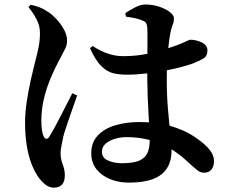

<svg xmlns="http://www.w3.org/2000/svg" viewBox="-20 -797 1040 870"><path d="M387.9 -578.4 399.6 -588.6Q436.8 -564.4 470.6 -553.5Q504.5 -542.6 535.5 -542.6Q579.3 -542.6 616.4 -547.8Q653.5 -553.1 684.2 -561.3Q714.8 -569.5 737.9 -577Q791.6 -594.6 814.8 -605.8Q838.1 -617 842.9 -617Q869.9 -616.7 894.9 -604.4Q919.9 -592.1 919.9 -568.6Q919.9 -544.8 905.7 -534.7Q891.4 -524.7 856.8 -510.4Q840.2 -504.1 807.3 -495Q774.4 -485.8 731.8 -477.7Q689.2 -469.6 643 -464.1Q596.8 -458.6 552.6 -458.6Q520.4 -458.6 492.4 -465.4Q464.4 -472.3 438.7 -497.8Q413 -523.4 387.9 -578.4ZM550.7 -721.7 547.9 -737.4Q567 -750.9 592.5 -763.7Q617.9 -776.6 638 -776.6Q671.8 -776.6 701.4 -766.7Q731 -756.7 749.6 -742.4Q768.2 -728 768.2 -713.3Q768.2 -701.4 765.3 -692.8Q762.5 -684.2 758.6 -673.4Q754.7 -662.7 751.5 -644.5Q747.7 -625.6 744 -592.8Q740.4 -559.9 738 -520Q735.7 -480.1 735.7 -439.1Q735.7 -362.8 741.1 -302.1Q746.4 -241.4 751.8 -194.9Q757.2 -148.4 757.2 -114.2Q757.2 -67 736.6 -34.5Q715.9 -2 673.3 14.3Q630.6 30.5 563.3 30.5Q518.6 30.5 479.8 15.1Q441 -0.3 417.2 -30.1Q393.5 -60 393.5 -102.5Q393.5 -151.9 423.2 -183.3Q452.9 -214.6 502.5 -229.3Q552.1 -244 609.2 -244Q692.5 -244 752 -226.4Q811.6 -208.7 852.1 -183.1Q892.5 -157.5 916.4 -133.2Q932.6 -117.2 941.1 -101Q949.6 -84.7 949.6 -67.3Q949.6 -42 937.6 -28.2Q925.6 -14.4 905.4 -14.4Q888.3 -14.4 873.8 -26Q859.2 -37.6 833.9 -60.7Q790.2 -102.2 745.3 -127.3Q700.5 -152.4 653 -164Q605.5 -175.7 553.2 -175.7Q525.6 -175.7 500 -167.8Q474.3 -159.9 458 -145.4Q441.8 -131 441.8 -109.6Q441.8 -81.7 469.5 -69.6Q497.2 -57.4 532.8 -57.4Q584 -57.4 610.7 -69Q637.5 -80.6 648 -103.5Q658.4 -126.4 658.4 -161.4Q658.4 -180.2 656.8 -211.3Q655.2 -242.3 653 -280.8Q650.9 -319.4 649.2 -360.9Q647.6 -402.4 647.3 -440.8Q647.3 -479.1 647.7 -521.3Q648.1 -563.5 648.1 -599.2Q648.1 -635 648.1 -653.2Q648.1 -675.1 645.1 -684.7Q642.2 -694.3 637 -698.1Q631.8 -702 622.6 -705.2Q606.7 -711.8 587.7 -715.3Q568.7 -718.8 550.7 -721.7ZM108.9 -764.8 119.1 -775.6Q144.1 -770 161.7 -762.8Q179.2 -755.7 197.8 -743.2Q213.1 -734 233.3 -713Q253.5 -692 268.7 -665.6Q283.8 -639.3 283.8 -611.5Q283.8 -591 273.1 -571.8Q262.4 -552.7 244.8 -517.6Q227.1 -485 208.9 -441.7Q190.8 -398.4 179 -349.3Q167.3 -300.3 167.3 -250.2Q167.3 -226.8 170 -208.4Q172.7 -190 177.6 -179.5Q182.6 -168.6 189.9 -168Q197.3 -167.3 204 -178.8Q212.7 -192.3 226.3 -217Q239.9 -241.8 254.8 -271.1Q269.6 -300.4 283.9 -327.9Q298.1 -355.4 307.6 -374.4L329.6 -364.6Q322.6 -344.1 313.3 -318Q304 -291.9 294.9 -265.2Q285.9 -238.6 278.3 -216.2Q270.7 -193.8 267.2 -179.8Q260.9 -150 257.7 -132.6Q254.5 -115.1 254.5 -103.6Q254.5 -76.7 264.2 -51.7Q273.8 -26.7 273.8 -3.1Q273.8 53.4 223.2 53.4Q204.9 53.4 187.7 40.8Q170.6 28.2 155.7 8.1Q137.4 -17.2 123.2 -53.4Q109 -89.6 101.3 -136.9Q93.6 -184.3 93.6 -241.5Q93.6 -287.8 101.5 -338.8Q109.4 -389.9 119.8 -436Q130.2 -482.1 137.8 -512.1Q147.8 -548.8 154.3 -580.6Q160.9 -612.5 161.1 -645.9Q161.4 -680.1 144.9 -710.9Q128.4 -741.7 108.9 -764.8Z"/></svg>

Font: Early Summer Mincho VF
Style: Regular
Weight: 250
Designer: GuiWonder
Version: Version 1.002